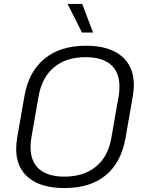

<svg xmlns="http://www.w3.org/2000/svg" viewBox="-20 -943 720 974"><path d="M62 -188Q62 -211 67 -244L104 -456Q126 -580 206 -645.5Q286 -711 416 -711Q533 -711 596 -659Q659 -607 659 -512Q659 -489 654 -456L617 -244Q595 -119 516.5 -54Q438 11 307 11Q189 11 125.5 -41Q62 -93 62 -188ZM545 -244 582 -456Q586 -479 586 -504Q586 -577 542 -615Q498 -653 414 -653Q316 -653 254.5 -602Q193 -551 176 -456L139 -244Q135 -221 135 -196Q135 -123 179 -85Q223 -47 307 -47Q405 -47 467 -98Q529 -149 545 -244ZM323 -923H397L452 -778H396Z"/></svg>

Font: KoHo
Style: Italic
Weight: 400
Italic angle: -10°
Designer: Cadson Demak & Katatrad Team
Foundry: Cadson Demak Co.,Ltd.
Version: Version 1.000